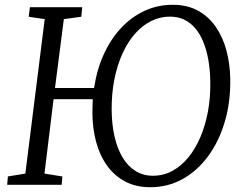

<svg xmlns="http://www.w3.org/2000/svg" viewBox="-20 -773 1020 803"><path d="M608.5 10Q548.5 10 503.2 -14Q458 -38 427.5 -80.8Q397 -123.5 381.8 -180.2Q366.5 -237 366.5 -302.5Q366.5 -317 367 -330.8Q367.5 -344.5 368 -358H204L166 -47L241 -35L238 0H10L13 -35L86 -47L167 -693L100 -703L105 -743H324L320 -703L247 -693L210 -405H373.5Q385 -482 414 -545.8Q443 -609.5 486.5 -656Q530 -702.5 584.8 -727.8Q639.5 -753 702.5 -753Q763 -753 807.8 -728.5Q852.5 -704 882.2 -661Q912 -618 927 -562Q942 -506 943 -442.5Q944.5 -346.5 920.2 -264.2Q896 -182 851 -120.5Q806 -59 744.2 -24.5Q682.5 10 608.5 10ZM619.5 -38Q663.5 -38 700.8 -58.2Q738 -78.5 767.8 -114.8Q797.5 -151 818.2 -200Q839 -249 849.8 -307.2Q860.5 -365.5 859.5 -429Q859 -478 851.8 -520Q844.5 -562 831 -596Q817.5 -630 797.2 -654Q777 -678 750.5 -690.8Q724 -703.5 690.5 -703.5Q649 -703.5 611.8 -684.8Q574.5 -666 544.2 -631.5Q514 -597 492 -548.5Q470 -500 458.2 -440.5Q446.5 -381 447 -313Q447.5 -251.5 459.2 -201Q471 -150.5 493 -114Q515 -77.5 547 -57.8Q579 -38 619.5 -38Z"/></svg>

Font: Merriweather Light
Style: Italic
Weight: 300
Italic angle: -7.8°
Designer: Eben Sorkin
Foundry: Eben Sorkin
Version: Version 2.101